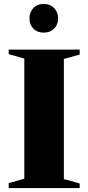

<svg xmlns="http://www.w3.org/2000/svg" viewBox="-20 -951 447 971"><path d="M129 -858Q129 -889 148.5 -910Q168 -931 201 -931Q234 -931 254 -910Q274 -889 274 -858Q274 -827 254 -806.5Q234 -786 201 -786Q168 -786 148.5 -806.5Q129 -827 129 -858ZM24 -25 103 -47V-655Q90 -658 24 -677V-700H383V-675L303 -653V-45Q319 -42 359 -30L383 -23V0H24Z"/></svg>

Font: Trirong Black
Style: Regular
Weight: 900
Designer: Katatrad Team
Foundry: CadsonDemak
Version: Version 1.001